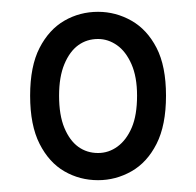

<svg xmlns="http://www.w3.org/2000/svg" viewBox="-20 -732 331 325"><path d="M31 -570Q31 -620 47 -651Q63 -682 89 -697Q115 -712 146 -712Q176 -712 202.5 -697Q229 -682 245 -651Q261 -620 261 -570Q261 -520 245 -488.5Q229 -457 202.5 -442Q176 -427 146 -427Q115 -427 89 -442Q63 -457 47 -488.5Q31 -520 31 -570ZM80 -570Q80 -537 89 -515.5Q98 -494 112.5 -483.5Q127 -473 146 -473Q164 -473 179 -484Q194 -495 203 -516Q212 -537 212 -570Q212 -602 202.5 -623.5Q193 -645 178 -655.5Q163 -666 146 -666Q127 -666 112.5 -655.5Q98 -645 89 -623.5Q80 -602 80 -570Z"/></svg>

Font: Phudu Light Medium
Style: Regular
Weight: 500
Version: Version 1.005;gftools[0.9.23]